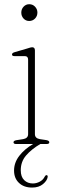

<svg xmlns="http://www.w3.org/2000/svg" viewBox="-20 -666 276 888"><path d="M115 -569Q99.5 -569 89 -580.2Q78.5 -591.5 78.5 -607.5Q78.5 -624 89.2 -635.2Q100 -646.5 115 -646.5Q131.5 -646.5 142.2 -635Q153 -623.5 153 -608Q153 -591.5 142 -580.2Q131 -569 115 -569ZM141.5 -433V-45.5Q141.5 -26.5 164.5 -22.5L194.5 -18Q208 -15.5 208 -8Q208 0 196 0H166.5Q125.5 24 100.8 52.8Q76 81.5 76 121.5Q76 151.5 91.8 167Q107.5 182.5 132 182.5Q148.5 182.5 164 174.2Q179.5 166 187 150.5Q190.5 144 195 144Q201.5 144.5 200.5 152.5Q198 169.5 178.8 185.5Q159.5 201.5 128.5 201.5Q90.5 201.5 67.8 180Q45 158.5 45 123Q45 86.5 68.8 55.2Q92.5 24 133 0H54Q42.5 0 42.5 -8Q42.5 -15 55 -17.5L87 -22.5Q110 -26.5 110 -45.5V-390Q110 -406.5 95 -406.5H47Q35.5 -406.5 35.5 -414Q35.5 -421 47 -424.5L107 -442Q114.5 -444.5 119.8 -446Q125 -447.5 128.5 -447.5Q141.5 -447.5 141.5 -433Z"/></svg>

Font: Fraunces 72pt Soft Thin
Style: Regular
Weight: 100
Version: Version 1.000;[b76b70a41]